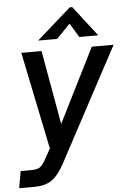

<svg xmlns="http://www.w3.org/2000/svg" viewBox="-79 -836 732 1088"><g transform="rotate(-5 287.0 -292.0)"><path d="M-15 206 2 110H59Q92 110 108.5 101Q125 92 144 58L178 -3L64 -557H179L254 -136L465 -557H589L244 88Q208 155 170 180.5Q132 206 72 206ZM273 -618H165L360 -790H374L507 -618H399L351 -698Z"/></g></svg>

Font: Open Sauce One Medium Italic
Style: Regular
Weight: 500
Italic angle: -10°
Designer: Alfredo Marco Pradil
Foundry: Creative Sauce Fz LLC
Version: Version 1.477